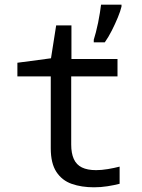

<svg xmlns="http://www.w3.org/2000/svg" viewBox="-20 -787 603 817"><path d="M379 -618Q383 -630 388 -649.5Q393 -669 397.5 -690.5Q402 -712 405 -732Q408 -752 410 -767H497V-759Q493 -741 481.5 -713Q470 -685 455.5 -656.5Q441 -628 426 -607H379ZM380 10Q327 10 285.5 -4.5Q244 -19 220 -55.5Q196 -92 196 -156V-462H54V-520L197 -539L219 -679H284V-536H480V-462H283V-172Q283 -135 294 -110.5Q305 -86 328.5 -74.5Q352 -63 389 -63Q412 -63 439 -67.5Q466 -72 489 -78V-5Q466 1 437.5 5.5Q409 10 380 10Z"/></svg>

Font: Noto Sans Mono SemiCondensed
Style: Regular
Weight: 400
Width: 4
Designer: Monotype Design Team
Foundry: Monotype Imaging Inc.
Version: Version 2.010